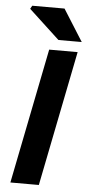

<svg xmlns="http://www.w3.org/2000/svg" viewBox="-58 -889 428 922"><g transform="rotate(5 155.5 -427.5)"><path d="M28.6 0 158.6 -651.8H295.8L165.8 0ZM198.8 -701.8 50.6 -839.2 59.2 -854.7H214.9L311.2 -701.8Z"/></g></svg>

Font: Source Sans 3
Style: Italic
Weight: 200
Italic angle: -11°
Designer: Paul D. Hunt
Foundry: Adobe
Version: Version 3.046;hotconv 1.0.118;makeotfexe 2.5.65603